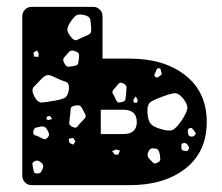

<svg xmlns="http://www.w3.org/2000/svg" viewBox="-20 -540 648 560"><path d="M72 0Q61 0 53 -8Q45 -16 45 -27V-493Q45 -504 53 -512Q61 -520 72 -520H252Q263 -520 271 -512Q279 -504 279 -493V-369H359Q459 -369 521 -320Q583 -271 583 -184Q583 -97 521 -48.5Q459 0 359 0ZM226 -496Q209 -500 201.5 -494.5Q194 -489 185 -475Q176 -461 176.5 -452.5Q177 -444 188 -431Q197 -420 204.5 -423.5Q212 -427 225 -433Q236 -437 241.5 -441Q247 -445 246 -457Q245 -473 243.5 -482.5Q242 -492 226 -496ZM88 -393 78 -387 79 -375 92 -374 93 -384ZM203 -389Q194 -393 189 -392.5Q184 -392 178 -385Q170 -376 166 -371Q162 -366 168 -355Q173 -345 180 -345.5Q187 -346 198 -348Q207 -350 208 -355Q209 -360 210 -368Q211 -376 210.5 -381Q210 -386 203 -389ZM443 -341Q438 -341 437 -338Q436 -335 434 -330Q432 -325 430.5 -322.5Q429 -320 433 -316Q437 -313 440 -314.5Q443 -316 447 -319Q453 -322 451 -329Q449 -334 448.5 -337.5Q448 -341 443 -341ZM143 -313Q130 -320 122 -321Q114 -322 103 -312Q88 -296 79 -287Q70 -278 80 -259Q90 -240 102.5 -241Q115 -242 137 -246Q157 -249 167.5 -254Q178 -259 181 -279Q183 -298 171.5 -301.5Q160 -305 143 -313ZM339 -297Q330 -301 326 -296Q322 -291 315 -283Q309 -277 308 -273Q307 -269 312 -262Q317 -252 320 -245.5Q323 -239 334 -242Q345 -244 346 -251Q347 -258 348 -269Q349 -280 349 -286Q349 -292 339 -297ZM514 -253Q500 -270 487 -268Q474 -266 453 -258Q431 -250 420 -243Q409 -236 410 -213Q411 -188 420.5 -178Q430 -168 455 -162Q477 -156 487 -163Q497 -170 510 -189Q523 -209 526 -221.5Q529 -234 514 -253ZM376 -259 369 -249 370 -241 379 -240 382 -247ZM227 -210Q221 -222 216.5 -228.5Q212 -235 199 -232Q186 -230 186 -222Q186 -214 184 -201Q183 -189 182 -182Q181 -175 191 -170Q202 -165 206 -171Q210 -177 218 -185Q225 -192 228.5 -196.5Q232 -201 227 -210ZM274 -149H339Q379 -149 379 -184Q379 -220 339 -220H274ZM126 -202 117 -200 115 -192 122 -190 132 -193ZM118 -161Q112 -173 99 -171Q89 -169 84 -167.5Q79 -166 77 -156Q76 -147 82 -145.5Q88 -144 96 -140Q103 -137 107.5 -134.5Q112 -132 118 -138Q124 -144 123 -149Q122 -154 118 -161ZM545 -160Q542 -164 540 -166Q538 -168 533 -166Q528 -164 528 -161Q528 -158 528 -153Q529 -144 535 -142Q545 -140 549 -147Q552 -151 550 -153.5Q548 -156 545 -160ZM193 -138 180 -135 183 -123 194 -118 200 -128ZM526 -119Q521 -125 513 -122Q509 -121 509 -118.5Q509 -116 509 -112Q509 -108 509.5 -105.5Q510 -103 514 -101Q519 -100 522.5 -99.5Q526 -99 529 -103Q533 -108 531 -111Q529 -114 526 -119ZM446 -91Q444 -99 441.5 -102.5Q439 -106 431 -107Q423 -108 419 -105.5Q415 -103 412 -96Q407 -85 416 -76Q423 -69 427 -65Q431 -61 440 -66Q448 -70 447.5 -76Q447 -82 446 -91ZM330 -101 318 -104 307 -99 315 -89H325ZM99 -67Q89 -75 80 -69Q74 -66 74.5 -62Q75 -58 76 -52Q78 -44 79 -39Q80 -34 88 -34Q96 -34 99 -37.5Q102 -41 105 -49Q109 -59 99 -67Z"/></svg>

Font: Rubik Moonrocks
Style: Regular
Weight: 400
Designer: Hubert and Fischer, NaN
Foundry: Hubert and Fischer, NaN
Version: Version 2.200